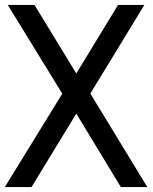

<svg xmlns="http://www.w3.org/2000/svg" viewBox="-20 -760 620 780"><path d="M-0.5 0 233 -379.5 11.5 -740H120L290 -461.5L459.5 -740H566.5L347 -380L578.5 0H471L290 -298.5L108 0Z"/></svg>

Font: Encode Sans Cnd Md
Style: Regular
Weight: 500
Width: 3
Designer: Multiple Designers
Foundry: Impallari Type
Version: Version 3.002; ttfautohint (v1.8.3) -l 8 -r 50 -G 200 -x 14 